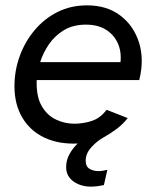

<svg xmlns="http://www.w3.org/2000/svg" viewBox="-20 -524 578 717"><path d="M319 173Q295 173 274 164.5Q253 156 240 140Q227 124 227 100Q227 75 239 52.5Q251 30 270 12Q199 15 146 -10Q93 -35 63.5 -84.5Q34 -134 34 -202Q34 -260 53.5 -314Q73 -368 109 -411Q145 -454 194.5 -479Q244 -504 305 -504Q380 -504 430 -465.5Q480 -427 499.5 -364Q519 -301 500 -225H117Q115 -164 135.5 -128.5Q156 -93 189 -77.5Q222 -62 257 -62Q291 -62 323 -72.5Q355 -83 378 -114L457 -83Q437 -58 413.5 -41Q390 -24 367 -11Q343 2 321.5 25.5Q300 49 300 76Q300 98 314.5 106.5Q329 115 348 115Q356 115 365 113.5Q374 112 381 110L368 167Q355 170 342.5 171.5Q330 173 319 173ZM130 -292H430Q434 -332 419.5 -363.5Q405 -395 375 -413.5Q345 -432 301 -432Q253 -432 219 -411.5Q185 -391 163 -359Q141 -327 130 -292Z"/></svg>

Font: Atkinson Hyperlegible Next
Style: Italic
Weight: 400
Italic angle: -12°
Designer: Elliott Scott, Megan Eiswerth, Linus Boman, Theodore Petrosky, Letters from Sweden
Foundry: Applied Design Works, Letters from Sweden
Version: Version 2.001